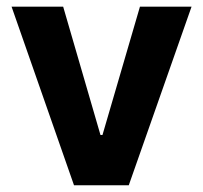

<svg xmlns="http://www.w3.org/2000/svg" viewBox="-20 -550 603 570"><path d="M362.3 0H199.7L14.3 -530.3H167.5L278.3 -149.2H284.2L395.5 -530.3H548.7Z"/></svg>

Font: Pretendard GOV Variable
Style: Regular
Weight: 400
Designer: Base glyphs from Inter by Rasmus Andersson; Hangul glyphs from Noto Sans CJK(Source Han Sans) by Jang Soo-young and Kang
Foundry: Kil Hyung-jin
Version: Version 1.307;Glyphs 3.2 (3192)